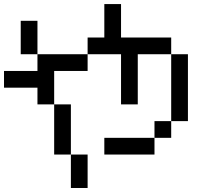

<svg xmlns="http://www.w3.org/2000/svg" viewBox="-20 -937 1040 957"><path d="M0 -500V-583.3H166.7V-666.7H416.7V-583.3H250V-416.7H166.7V-500ZM750 -166.7H500V-250H750ZM750 -250V-333.3H833.3V-250ZM166.7 -666.7H83.3V-833.3H166.7ZM916.7 -333.3H833.3V-666.7H916.7ZM333.3 -166.7H416.7V0H333.3ZM333.3 -416.7V-166.7H250V-416.7ZM500 -750V-916.7H583.3V-750H833.3V-666.7H666.7V-416.7H583.3V-666.7H416.7V-750Z"/></svg>

Font: GalmuriMono11 Regular
Style: Regular
Weight: 400
Designer: Lee Minseo (quiple)
Version: Version 2.399;hotconv 1.1.1;makeotfexe 2.6.0 DEVELOPMENT